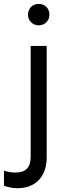

<svg xmlns="http://www.w3.org/2000/svg" viewBox="-76 -739 324 983"><path d="M-55.7 211.9V134.8Q-24.4 144.5 2.9 144.5Q43 144.5 62 124.5Q81.1 104.5 81.1 64.5V-503.9H163.1V67.4Q163.1 115.2 145 150.9Q127 186.5 93.3 205.6Q59.6 224.6 14.6 224.6Q-20.5 224.6 -55.7 211.9ZM67.4 -664.1Q67.4 -679.7 74.7 -692.4Q82 -705.1 94.2 -711.9Q106.4 -718.8 122.1 -718.8Q137.7 -718.8 150.4 -711.9Q163.1 -705.1 169.9 -692.4Q176.8 -679.7 176.8 -664.1Q176.8 -648.4 169.9 -636.2Q163.1 -624 150.4 -616.7Q137.7 -609.4 122.1 -609.4Q106.4 -609.4 94.2 -616.7Q82 -624 74.7 -636.2Q67.4 -648.4 67.4 -664.1Z"/></svg>

Font: Wanted Sans Variable
Style: Regular
Weight: 400
Designer: Original Design by Kil Hyung-jin and Kang Hanbin, Wanted Lab, Inc; Hangeul from Source Han Sans by Jang Soo-young and Ka
Foundry: Wanted Lab, Inc.
Version: Version 1.003;Glyphs 3.2 (3227)